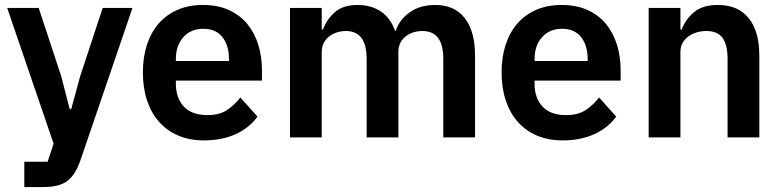

<svg xmlns="http://www.w3.org/2000/svg" viewBox="-20 -554 3149 774"><path d="M394 -522H514L304 93Q294 121 281.5 141.5Q269 162 252 175Q235 188 211 194Q187 200 155 200H78V98H172L196 25L9 -522H136L227 -246L261 -114H267L303 -246Z M802 12Q744 12 698.5 -7.5Q653 -27 621.5 -62.5Q590 -98 573 -148.5Q556 -199 556 -262Q556 -324 572.5 -374Q589 -424 620 -459.5Q651 -495 696 -514.5Q741 -534 798 -534Q859 -534 904 -513Q949 -492 978 -456Q1007 -420 1021.5 -372.5Q1036 -325 1036 -271V-229H689V-216Q689 -159 721 -124.5Q753 -90 816 -90Q864 -90 894.5 -110Q925 -130 949 -161L1018 -84Q986 -39 930.5 -13.5Q875 12 802 12ZM800 -438Q749 -438 719 -404Q689 -370 689 -316V-308H903V-317Q903 -371 876.5 -404.5Q850 -438 800 -438Z M1149 0V-522H1277V-435H1282Q1297 -476 1330 -505Q1363 -534 1422 -534Q1476 -534 1515 -508Q1554 -482 1573 -429H1575Q1589 -473 1630.5 -503.5Q1672 -534 1735 -534Q1812 -534 1853.5 -481Q1895 -428 1895 -330V0H1767V-317Q1767 -429 1683 -429Q1664 -429 1646.5 -423.5Q1629 -418 1615.5 -407.5Q1602 -397 1594 -381.5Q1586 -366 1586 -345V0H1458V-317Q1458 -429 1374 -429Q1356 -429 1338.5 -423.5Q1321 -418 1307.5 -407.5Q1294 -397 1285.5 -381.5Q1277 -366 1277 -345V0Z M2248 12Q2190 12 2144.5 -7.5Q2099 -27 2067.5 -62.5Q2036 -98 2019 -148.5Q2002 -199 2002 -262Q2002 -324 2018.5 -374Q2035 -424 2066 -459.5Q2097 -495 2142 -514.5Q2187 -534 2244 -534Q2305 -534 2350 -513Q2395 -492 2424 -456Q2453 -420 2467.5 -372.5Q2482 -325 2482 -271V-229H2135V-216Q2135 -159 2167 -124.5Q2199 -90 2262 -90Q2310 -90 2340.5 -110Q2371 -130 2395 -161L2464 -84Q2432 -39 2376.5 -13.5Q2321 12 2248 12ZM2246 -438Q2195 -438 2165 -404Q2135 -370 2135 -316V-308H2349V-317Q2349 -371 2322.5 -404.5Q2296 -438 2246 -438Z M2595 0V-522H2723V-435H2728Q2744 -477 2778.5 -505.5Q2813 -534 2874 -534Q2955 -534 2998 -481Q3041 -428 3041 -330V0H2913V-317Q2913 -373 2893 -401Q2873 -429 2827 -429Q2807 -429 2788.5 -423.5Q2770 -418 2755.5 -407.5Q2741 -397 2732 -381.5Q2723 -366 2723 -345V0Z"/></svg>

Font: IBM Plex Sans Hebrew SemiBold
Style: Regular
Weight: 600
Designer: Mike Abbink, Paul van der Laan, Pieter van Rosmalen, Yanek Iontef
Foundry: Bold Monday
Version: Version 1.2